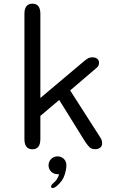

<svg xmlns="http://www.w3.org/2000/svg" viewBox="-20 -786 659 1018"><path d="M152 5.5Q109.5 5.5 109.5 -49V-712.5Q109.5 -766.5 152 -766.5Q194 -766.5 194 -712.5V-266.5L422 -458.5Q435.5 -470 445.5 -476Q455.5 -482 471 -482Q486 -482 495.5 -474.5Q505 -467 505 -453.5Q505 -445 502.2 -438.5Q499.5 -432 489.5 -424L352 -306.5L511.5 -57.5Q517.5 -48.5 519.5 -41Q521.5 -33.5 521.5 -26Q521.5 -10.5 510.8 -2.8Q500 5 485 5Q465 5 454.8 -5.2Q444.5 -15.5 431.5 -34.5L294 -256L194 -171.5V-49Q194 5.5 152 5.5ZM285 43Q304 43 318 56Q332 69 332 90.5Q332 110.5 322.5 141.5Q313 172.5 283 198.5Q276 205 270 208Q264 211 259 211Q255 211 252.8 208.2Q250.5 205.5 250.5 203Q250.5 199 255 193Q259.5 187 268 180Q278 171.5 284.2 160.2Q290.5 149 293 137Q292 137.5 289.2 137.5Q286.5 137.5 285 137.5Q265 137.5 251.2 124Q237.5 110.5 237.5 90.5Q237.5 71 251.2 57Q265 43 285 43Z"/></svg>

Font: Sono Monospace
Style: Regular
Weight: 400
Designer: Tyler Finck
Foundry: Tyler Finck
Version: Version 2.112